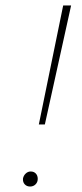

<svg xmlns="http://www.w3.org/2000/svg" viewBox="-20 -678 298 702"><path d="M211 -658H240L144 -223H122ZM64 -25Q66 -36 74 -43.5Q82 -51 92 -51Q104 -51 111 -43.5Q118 -36 118 -24Q118 -12 110 -4Q102 4 90 4Q78 4 70.5 -4Q63 -12 64 -25Z"/></svg>

Font: Ysabeau Extralight
Style: Italic
Weight: 200
Italic angle: -12°
Designer: Christian Thalmann (Catharsis Fonts)
Version: Version 0.003